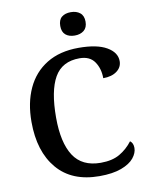

<svg xmlns="http://www.w3.org/2000/svg" viewBox="-100 -1002 843 1084"><g transform="rotate(-10 321.5 -460.0)"><path d="M56 -358Q56 -467 94 -549.5Q132 -632 207 -678Q282 -724 390 -724Q495 -724 550.5 -692Q606 -660 606 -610Q606 -575 576.5 -553Q547 -531 498 -531Q498 -586 471 -625.5Q444 -665 385 -665Q285 -665 241 -588Q197 -511 197 -358Q197 -214 246 -138.5Q295 -63 402 -63Q468 -63 511 -88Q554 -113 585 -154Q603 -141 603 -113Q603 -84 580 -55.5Q557 -27 507.5 -8.5Q458 10 382 10Q224 10 140 -89Q56 -188 56 -358ZM310 -863Q310 -898 329.5 -914Q349 -930 382 -930Q414 -930 434.5 -913.5Q455 -897 455 -863Q455 -829 434.5 -812.5Q414 -796 382 -796Q349 -796 329.5 -812.5Q310 -829 310 -863Z"/></g></svg>

Font: Noto Serif SemiBold
Style: Regular
Weight: 600
Designer: Monotype Design Team
Foundry: Monotype Imaging Inc.
Version: Version 1.001